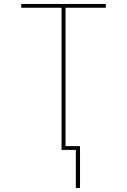

<svg xmlns="http://www.w3.org/2000/svg" viewBox="-20 -755 640 967"><path d="M362 192V0H290V-716H87V-735H513V-716H310V-19H383V192Z"/></svg>

Font: Iosevka Curly Thin Extended
Style: Regular
Weight: 100
Width: 7
Monospace: yes
Designer: Belleve Invis
Foundry: Belleve Invis
Version: Version 11.1.0; ttfautohint (v1.8.3)